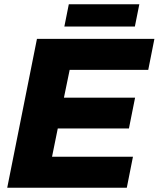

<svg xmlns="http://www.w3.org/2000/svg" viewBox="-20 -884 747 904"><path d="M678 -555H308L281 -424H616L587 -279H252L225 -146H606L577 0H14L154 -701H707ZM304 -864H636L615 -759H283Z"/></svg>

Font: Gontserrat
Style: Bold Italic
Weight: 700
Italic angle: -11.3°
Designer: Julieta Ulanovsky
Foundry: Julieta Ulanovsky
Version: Version 6.001